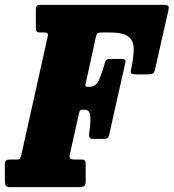

<svg xmlns="http://www.w3.org/2000/svg" viewBox="-60 -770 714 790"><path d="M-40 -26V-95Q-40 -113.5 -20.5 -113.5H7Q19 -113.5 22.2 -117.8Q25.5 -122 28.5 -136L136 -618.5Q138.5 -629.5 135 -633Q131.5 -636.5 119.5 -636.5H103.5Q93 -636.5 90.2 -641.5Q87.5 -646.5 87.5 -657.5V-732.5Q87.5 -750 105 -750H613.5Q628 -750 632 -746Q636 -742 633 -728.5L577 -480.5Q574.5 -470 568.5 -467Q562.5 -464 550 -464H499.5Q486 -464 481.2 -467Q476.5 -470 479 -481.5Q490.5 -536.5 490 -570.5Q489.5 -604.5 466.8 -620.5Q444 -636.5 388.5 -636.5H361.5Q347 -636.5 342.2 -633.8Q337.5 -631 334.5 -618L291.5 -421.5Q290.5 -413 298.5 -413H308Q335.5 -413 348 -442.5Q360.5 -472 373 -516Q376 -527.5 390 -527.5H440.5Q459.5 -527.5 456 -513.5L388.5 -212.5Q385.5 -198.5 369 -198.5H322Q310 -198.5 307.8 -205.2Q305.5 -212 307 -222Q313.5 -265.5 311.5 -292Q309.5 -318.5 288 -318.5H276.5Q268 -318.5 265 -303.5L227.5 -135.5Q224.5 -122 229 -117.8Q233.5 -113.5 249 -113.5H275.5Q288.5 -113.5 290.5 -107.2Q292.5 -101 292.5 -88V-22Q292.5 -7 284.8 -3.5Q277 0 263 0H-20.5Q-33 0 -36.5 -6.8Q-40 -13.5 -40 -26Z"/></svg>

Font: Besley* Condensed Heavy
Style: Italic
Weight: 800
Width: 3
Italic angle: -13°
Designer: Owen Earl
Foundry: indestructible type*
Version: Version 3.000; ttfautohint (v1.8.3)